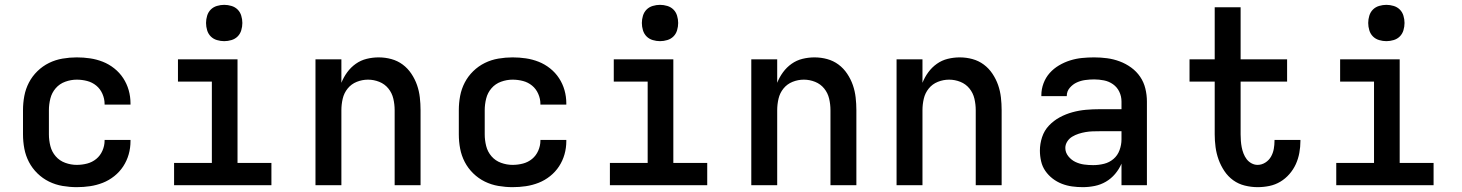

<svg xmlns="http://www.w3.org/2000/svg" viewBox="-20 -765 6040 793"><path d="M297 8Q268 8 238.5 3Q209 -2 182.5 -15Q156 -28 134.5 -49Q113 -70 99.5 -96Q86 -122 80.5 -151Q75 -180 75 -210V-310Q75 -340 80.5 -369Q86 -398 99.5 -424Q113 -450 134.5 -471Q156 -492 182.5 -505Q209 -518 238.5 -523Q268 -528 297 -528Q325 -528 352 -524Q379 -520 404.5 -510Q430 -500 452 -482.5Q474 -465 489 -442Q504 -419 511.5 -392.5Q519 -366 519 -338V-333H412V-336Q412 -357 403 -377.5Q394 -398 377.5 -411.5Q361 -425 340 -430.5Q319 -436 297 -436Q273 -436 249.5 -427.5Q226 -419 210 -400.5Q194 -382 188 -358Q182 -334 182 -310V-210Q182 -186 188 -162Q194 -138 210 -119.5Q226 -101 249.5 -92.5Q273 -84 297 -84Q319 -84 340 -89.5Q361 -95 377.5 -108.5Q394 -122 403 -142.5Q412 -163 412 -184V-187H519V-182Q519 -154 511.5 -127.5Q504 -101 489 -78Q474 -55 452 -37.5Q430 -20 404.5 -10Q379 0 352 4Q325 8 297 8Z M699 0V-92H855V-428H715V-520H961V-92H1101V0ZM906 -595Q891 -595 876 -599.5Q861 -604 850.5 -614.5Q840 -625 835.5 -640Q831 -655 831 -670Q831 -685 835.5 -700Q840 -715 850.5 -725.5Q861 -736 876 -740.5Q891 -745 906 -745Q921 -745 936 -740.5Q951 -736 961.5 -725.5Q972 -715 976.5 -700Q981 -685 981 -670Q981 -655 976.5 -640Q972 -625 961.5 -614.5Q951 -604 936 -599.5Q921 -595 906 -595Z M1283 0V-520H1390V-423Q1399 -446 1414 -466.5Q1429 -487 1449.5 -501.5Q1470 -516 1494.5 -522Q1519 -528 1544 -528Q1571 -528 1596.5 -521Q1622 -514 1643 -498.5Q1664 -483 1679 -460.5Q1694 -438 1702.5 -413.5Q1711 -389 1714 -362.5Q1717 -336 1717 -310V0H1610V-310Q1610 -334 1604.5 -357.5Q1599 -381 1584 -399.5Q1569 -418 1546.5 -427Q1524 -436 1500 -436Q1476 -436 1453.5 -427Q1431 -418 1416 -399.5Q1401 -381 1395.5 -357.5Q1390 -334 1390 -310V0Z M2097 8Q2068 8 2038.5 3Q2009 -2 1982.5 -15Q1956 -28 1934.5 -49Q1913 -70 1899.5 -96Q1886 -122 1880.5 -151Q1875 -180 1875 -210V-310Q1875 -340 1880.5 -369Q1886 -398 1899.5 -424Q1913 -450 1934.5 -471Q1956 -492 1982.5 -505Q2009 -518 2038.5 -523Q2068 -528 2097 -528Q2125 -528 2152 -524Q2179 -520 2204.5 -510Q2230 -500 2252 -482.5Q2274 -465 2289 -442Q2304 -419 2311.5 -392.5Q2319 -366 2319 -338V-333H2212V-336Q2212 -357 2203 -377.5Q2194 -398 2177.5 -411.5Q2161 -425 2140 -430.5Q2119 -436 2097 -436Q2073 -436 2049.5 -427.5Q2026 -419 2010 -400.5Q1994 -382 1988 -358Q1982 -334 1982 -310V-210Q1982 -186 1988 -162Q1994 -138 2010 -119.5Q2026 -101 2049.5 -92.5Q2073 -84 2097 -84Q2119 -84 2140 -89.5Q2161 -95 2177.5 -108.5Q2194 -122 2203 -142.5Q2212 -163 2212 -184V-187H2319V-182Q2319 -154 2311.5 -127.5Q2304 -101 2289 -78Q2274 -55 2252 -37.5Q2230 -20 2204.5 -10Q2179 0 2152 4Q2125 8 2097 8Z M2499 0V-92H2655V-428H2515V-520H2761V-92H2901V0ZM2706 -595Q2691 -595 2676 -599.5Q2661 -604 2650.5 -614.5Q2640 -625 2635.5 -640Q2631 -655 2631 -670Q2631 -685 2635.5 -700Q2640 -715 2650.5 -725.5Q2661 -736 2676 -740.5Q2691 -745 2706 -745Q2721 -745 2736 -740.5Q2751 -736 2761.5 -725.5Q2772 -715 2776.5 -700Q2781 -685 2781 -670Q2781 -655 2776.5 -640Q2772 -625 2761.5 -614.5Q2751 -604 2736 -599.5Q2721 -595 2706 -595Z M3083 0V-520H3190V-423Q3199 -446 3214 -466.5Q3229 -487 3249.5 -501.5Q3270 -516 3294.5 -522Q3319 -528 3344 -528Q3371 -528 3396.5 -521Q3422 -514 3443 -498.5Q3464 -483 3479 -460.5Q3494 -438 3502.5 -413.5Q3511 -389 3514 -362.5Q3517 -336 3517 -310V0H3410V-310Q3410 -334 3404.5 -357.5Q3399 -381 3384 -399.5Q3369 -418 3346.5 -427Q3324 -436 3300 -436Q3276 -436 3253.5 -427Q3231 -418 3216 -399.5Q3201 -381 3195.5 -357.5Q3190 -334 3190 -310V0Z M3683 0V-520H3790V-423Q3799 -446 3814 -466.5Q3829 -487 3849.5 -501.5Q3870 -516 3894.5 -522Q3919 -528 3944 -528Q3971 -528 3996.5 -521Q4022 -514 4043 -498.5Q4064 -483 4079 -460.5Q4094 -438 4102.5 -413.5Q4111 -389 4114 -362.5Q4117 -336 4117 -310V0H4010V-310Q4010 -334 4004.5 -357.5Q3999 -381 3984 -399.5Q3969 -418 3946.5 -427Q3924 -436 3900 -436Q3876 -436 3853.5 -427Q3831 -418 3816 -399.5Q3801 -381 3795.5 -357.5Q3790 -334 3790 -310V0Z M4452 8Q4430 8 4408 5Q4386 2 4365.5 -6Q4345 -14 4327.5 -27.5Q4310 -41 4297.5 -59Q4285 -77 4280 -99Q4275 -121 4275 -143Q4275 -171 4284 -198.5Q4293 -226 4312.5 -246.5Q4332 -267 4357 -280.5Q4382 -294 4409.5 -301.5Q4437 -309 4465 -311.5Q4493 -314 4522 -314H4612V-346Q4612 -367 4603 -386Q4594 -405 4577 -417Q4560 -429 4539.5 -433Q4519 -437 4499 -437Q4481 -437 4462.5 -434.5Q4444 -432 4427.5 -424.5Q4411 -417 4398.5 -402.5Q4386 -388 4386 -369V-368H4281V-372Q4281 -397 4290 -421Q4299 -445 4315.5 -463.5Q4332 -482 4354 -495Q4376 -508 4400 -515.5Q4424 -523 4449 -525.5Q4474 -528 4499 -528Q4526 -528 4552.5 -524.5Q4579 -521 4604.5 -511.5Q4630 -502 4652 -486Q4674 -470 4689 -448Q4704 -426 4710.5 -399.5Q4717 -373 4717 -346V0H4612V-89Q4602 -66 4585.5 -46.5Q4569 -27 4547.5 -14.5Q4526 -2 4501.5 3Q4477 8 4452 8ZM4495 -83Q4518 -83 4540 -88.5Q4562 -94 4579 -108.5Q4596 -123 4604 -145Q4612 -167 4612 -189V-223H4522Q4507 -223 4492.5 -222.5Q4478 -222 4463.5 -219.5Q4449 -217 4435 -212.5Q4421 -208 4408.5 -200.5Q4396 -193 4388 -180.5Q4380 -168 4380 -154Q4380 -135 4392.5 -119.5Q4405 -104 4422 -96Q4439 -88 4457.5 -85.5Q4476 -83 4495 -83Z M5174 8Q5148 8 5121.5 1.5Q5095 -5 5073.5 -20.5Q5052 -36 5037 -58.5Q5022 -81 5013 -106Q5004 -131 5000.5 -157.5Q4997 -184 4997 -210V-428H4893V-520H4997V-735H5104V-520H5296V-428H5104V-210Q5104 -197 5105 -183.5Q5106 -170 5108.5 -157Q5111 -144 5116 -131Q5121 -118 5129 -107.5Q5137 -97 5149 -90.5Q5161 -84 5174 -84Q5191 -84 5206 -93.5Q5221 -103 5229.5 -118Q5238 -133 5241 -150Q5244 -167 5244 -184V-187H5351V-182Q5351 -158 5346.5 -133.5Q5342 -109 5332 -87Q5322 -65 5305.5 -46Q5289 -27 5268 -14.5Q5247 -2 5223 3Q5199 8 5174 8Z M5499 0V-92H5655V-428H5515V-520H5761V-92H5901V0ZM5706 -595Q5691 -595 5676 -599.5Q5661 -604 5650.5 -614.5Q5640 -625 5635.5 -640Q5631 -655 5631 -670Q5631 -685 5635.5 -700Q5640 -715 5650.5 -725.5Q5661 -736 5676 -740.5Q5691 -745 5706 -745Q5721 -745 5736 -740.5Q5751 -736 5761.5 -725.5Q5772 -715 5776.5 -700Q5781 -685 5781 -670Q5781 -655 5776.5 -640Q5772 -625 5761.5 -614.5Q5751 -604 5736 -599.5Q5721 -595 5706 -595Z"/></svg>

Font: Iosevka Semibold Extended
Style: Regular
Weight: 600
Width: 7
Monospace: yes
Designer: Belleve Invis
Foundry: Belleve Invis
Version: Version 32.5.0; ttfautohint (v1.8.4)